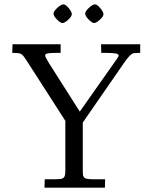

<svg xmlns="http://www.w3.org/2000/svg" viewBox="-20 -873 699 893"><path d="M270.6 -765.9Q261 -765.9 245 -782.2Q229 -798.6 229 -809.6Q229 -820.6 246.8 -836.7Q264.6 -852.8 275 -852.8Q285.4 -852.8 299.7 -835.2Q314 -817.6 314 -807Q314 -796.4 297.1 -781.1Q280.3 -765.9 270.6 -765.9ZM417.8 -765.9Q408.2 -765.9 392.2 -782.2Q376.2 -798.6 376.2 -809.6Q376.2 -820.6 393.7 -836.7Q411.1 -852.8 421.4 -852.8Q431.6 -852.8 446.4 -835.1Q461.2 -817.4 461.2 -806.9Q461.2 -796.4 444.3 -781.1Q427.5 -765.9 417.8 -765.9ZM37.1 -627 38.1 -667H262V-627H241.9Q212.6 -627 201.3 -624.6Q189.9 -622.3 189.9 -614Q189.9 -609.4 208 -579.1L351.1 -354L525.9 -602.1Q532 -612.3 532 -614Q532 -622.3 516.8 -624.6Q501.7 -627 467 -627H450.9L450 -667H632.1V-627H627Q600.3 -627 594.6 -623Q588.9 -619.1 583.5 -614Q575 -606.2 560.1 -585L365 -303V-85Q365 -58.3 367.3 -54Q369.6 -49.6 372.8 -46.4Q376 -43.2 379.8 -42.4Q383.5 -41.5 390.4 -40.5Q398.7 -39.1 424.1 -39.1H469L468 0H187L188 -39.1H228Q264.9 -39.1 271.4 -43.3Q277.8 -47.6 279.3 -50.5Q280.8 -53.5 282.2 -58.6Q283.9 -65.2 283.9 -83V-311L120.1 -565.9Q95.9 -603.8 88.3 -613.2Q80.6 -622.6 70.8 -624.8Q61 -627 37.1 -627Z"/></svg>

Font: Linden Hill
Style: Regular
Weight: 400
Version: Version 1.202